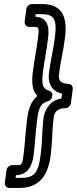

<svg xmlns="http://www.w3.org/2000/svg" viewBox="-20 -753 380 950"><path d="M59 114C117 112 140 69 147 9C154 -49 156 -100 164 -163C172 -229 188 -244 217 -252C228 -255 237 -265 238 -276L239 -280C240 -291 234 -301 224 -304C196 -312 184 -326 192 -393C200 -456 211 -507 218 -565C226 -626 211 -668 155 -670L157 -683H180C242 -683 264 -668 252 -570C243 -500 230 -456 222 -388C217 -349 231 -301 287 -290L284 -266C224 -255 200 -206 195 -167C187 -100 190 -56 181 14C169 112 143 127 81 127H57ZM40 64C29 64 14 74 12 89L4 152C3 163 11 177 26 177H75C164 177 217 128 231 14C240 -60 237 -104 245 -167C248 -195 259 -217 304 -218C316 -218 329 -229 331 -243L340 -313C341 -325 333 -338 319 -338C274 -339 269 -361 272 -388C280 -452 293 -496 302 -570C316 -684 276 -733 187 -733H138C127 -733 112 -723 110 -708L102 -645C101 -634 109 -620 124 -620H145C171 -620 175 -622 168 -565C161 -509 150 -458 142 -393C136 -342 140 -303 165 -278C134 -253 120 -214 114 -163C106 -98 104 -47 97 9C90 66 87 64 61 64Z"/></svg>

Font: Falling Sky
Style: CondOuObl
Weight: 400
Designer: Paul D. Hunt
Foundry: Adobe Systems Incorporated
Version: Version 1.02